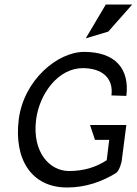

<svg xmlns="http://www.w3.org/2000/svg" viewBox="-20 -820 606 851"><path d="M360 -650 460 -680 566 -800H449ZM540 -266H379L401 -200H464L453 -110C408 -80 353 -62 286 -62C200 -62 122 -145 140 -290C155 -405 238 -518 347 -518C429 -518 484 -477 474 -397L540 -395C555 -513 493 -590 353 -590C235 -590 85 -465 63 -290C41 -112 121 11 277 11C362 11 434 -16 494 -53C510 -63 519 -104 519 -104Z"/></svg>

Font: Charger
Style: It
Weight: 400
Designer: Jasper
Foundry: Cannot Into Space Fonts
Version: Version 0.98